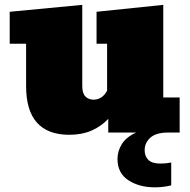

<svg xmlns="http://www.w3.org/2000/svg" viewBox="-20 -553 792 801"><path d="M269.5 9.3Q88.9 9.3 88.9 -193.8V-370.6H20.5V-503.9L323.2 -532.7V-193.4Q323.2 -163.6 336.4 -150.4Q349.6 -137.2 370.1 -137.2Q406.7 -137.2 426.8 -174.8V-370.6H382.8V-503.9L661.1 -532.7V-146.5H729.5V0H431.6V-57.1Q402.3 -25.9 362.1 -8.3Q321.8 9.3 269.5 9.3ZM625.5 228.5Q561 228.5 515.6 199Q470.2 169.4 470.2 110.4Q470.2 77.1 488.3 48.1Q506.3 19 547.9 0H680.7Q631.3 0 607.4 21.2Q583.5 42.5 583.5 73.7Q583.5 99.1 599.1 114.3Q614.7 129.4 648.9 129.4Q671.9 129.4 694.3 125V220.2Q674.8 225.1 658.2 226.8Q641.6 228.5 625.5 228.5Z"/></svg>

Font: Bevan
Style: Regular
Weight: 400
Designer: Vernon Adams
Foundry: Vernon Adams
Version: Version 2.100; ttfautohint (v1.8.3)